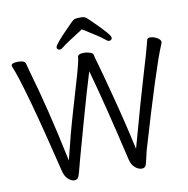

<svg xmlns="http://www.w3.org/2000/svg" viewBox="-95 -985 1071 1095"><g transform="rotate(-10 440.0 -437.0)"><path d="M9 -689Q9 -705 48.5 -705Q88 -705 92 -685L106 -632Q170 -415 236 -100Q271 -245 309 -374Q347 -503 367.5 -573.5Q388 -644 390 -670Q390 -690 427 -690Q445 -690 462.5 -684Q480 -678 481 -667Q483 -654 493.5 -619.5Q504 -585 547.5 -420Q591 -255 625 -99Q707 -397 743.5 -516.5Q780 -636 796 -701Q799 -711 812.5 -711Q826 -711 840 -706Q874 -692 874 -673Q874 -670 868 -656Q819 -541 683 -79Q679 -63 675 -44.5Q671 -26 666 -7Q660 18 639.5 18Q619 18 600 2Q581 -14 573 -46Q496 -378 439 -581Q405 -472 361.5 -315.5Q318 -159 304.5 -111Q291 -63 287 -45.5Q283 -28 275.5 -5.5Q268 17 249.5 17Q231 17 213 1Q195 -15 187 -46Q62 -562 10 -684Q9 -686 9 -689ZM439 -824Q338 -760 321.5 -746Q305 -732 297 -732Q279 -732 279 -747.5Q279 -763 360 -845Q380 -866 391.5 -877Q403 -888 413.5 -890Q424 -892 446 -892Q468 -892 480 -880Q492 -868 512 -849Q598 -765 598 -748.5Q598 -732 580 -732Q572 -732 554.5 -747.5Q537 -763 439 -824Z"/></g></svg>

Font: QiushuiShotai
Style: Regular
Weight: 600
Designer: Fontworks Inc.
Foundry: Fontworks Inc.
Version: Version 1.250